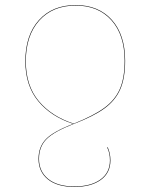

<svg xmlns="http://www.w3.org/2000/svg" viewBox="-20 -546 594 758"><path d="M134 81Q134 131 170.5 160.5Q207 190 274 190Q338 190 376 163Q414 136 414 87Q414 58 403 36L405 35Q416 59 416 87Q416 137 377.5 164.5Q339 192 274 192Q206 192 169 162Q132 132 132 81Q132 33 162 2.5Q192 -28 269 -57Q182 -85 131 -146.5Q80 -208 80 -304Q80 -407 133.5 -466.5Q187 -526 279 -526Q369 -526 421.5 -467.5Q474 -409 474 -306Q474 -237 454.5 -193Q435 -149 392.5 -118Q350 -87 272 -57Q194 -27 164 3Q134 33 134 81ZM271 -58Q349 -89 391.5 -120Q434 -151 453 -194.5Q472 -238 472 -306Q472 -408 420 -466Q368 -524 279 -524Q188 -524 135 -465Q82 -406 82 -304Q82 -208 133 -147Q184 -86 271 -58Z"/></svg>

Font: FiraGO Two
Style: Regular
Weight: 100
Designer: bBox Type
Foundry: bBox Type GmbH
Version: Version 1.001